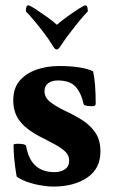

<svg xmlns="http://www.w3.org/2000/svg" viewBox="-20 -684 423 714"><path d="M178.7 9.8Q156.2 9.8 128.9 4.9Q101.6 0 78.1 -8.8Q54.7 -17.6 42 -27.3Q30.3 -94.7 30.3 -146.5Q35.2 -149.4 44.9 -149.4Q76.2 -149.4 77.1 -140.6Q93.8 -43.9 182.6 -43.9Q206.1 -43.9 221.7 -54.7Q237.3 -65.4 237.3 -86.9Q237.3 -107.4 220.7 -122.1Q204.1 -136.7 181.6 -148.4Q159.2 -160.2 140.6 -169.9Q84 -197.3 56.6 -230Q29.3 -262.7 29.3 -310.5Q29.3 -355.5 52.7 -383.3Q76.2 -411.1 115.2 -424.8Q154.3 -438.5 199.2 -438.5Q284.2 -438.5 326.2 -418.9Q335.9 -376 335.9 -297.9Q335.9 -289.1 323.2 -289.1Q293 -289.1 291 -296.9Q282.2 -337.9 261.2 -361.3Q240.2 -384.8 194.3 -384.8Q172.9 -384.8 159.2 -374.5Q145.5 -364.3 145.5 -344.7Q145.5 -322.3 165 -306.2Q184.6 -290 222.7 -271.5Q254.9 -256.8 285.2 -237.8Q315.4 -218.8 334.5 -190.9Q353.5 -163.1 353.5 -121.1Q353.5 -56.6 304.2 -23.4Q254.9 9.8 178.7 9.8ZM191.4 -500Q184.6 -500 178.7 -509.8Q161.1 -539.1 140.6 -565.4Q99.6 -618.2 76.2 -641.6Q76.2 -664.1 85 -664.1Q90.8 -664.1 110.4 -651.4Q129.9 -638.7 153.3 -622.1Q176.8 -605.5 191.4 -591.8Q207 -605.5 230 -622.1Q252.9 -638.7 272.9 -651.4Q293 -664.1 297.9 -664.1Q306.6 -664.1 306.6 -641.6Q293.9 -628.9 277.3 -608.9Q260.7 -588.9 239.3 -560.5Q234.4 -553.7 228.5 -546.4Q222.7 -539.1 217.8 -531.2L203.1 -509.8Q196.3 -500 191.4 -500Z"/></svg>

Font: Crimson Text Bold
Style: Bold
Weight: 700
Designer: Sebastian Kosch
Foundry: Sebastian Kosch
Version: Version 1.10 July 1, 2025